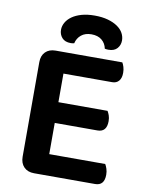

<svg xmlns="http://www.w3.org/2000/svg" viewBox="-89 -873 719 939"><g transform="rotate(10 270.0 -403.5)"><path d="M146 2Q114 2 95.5 -17Q77 -36 77 -68V-538Q77 -570 95.5 -588.5Q114 -607 146 -607H477Q482 -599 486 -586Q490 -573 490 -557Q490 -531 478 -517Q466 -503 445 -503H203V-361H447Q452 -353 456.5 -340.5Q461 -328 461 -312Q461 -258 415 -258H203V-103H481Q486 -95 490.5 -81.5Q495 -68 495 -52Q495 2 449 2ZM305 -716Q274 -716 254.5 -700Q235 -684 229 -658Q224 -657 220.5 -656.5Q217 -656 212 -656Q183 -656 168.5 -672.5Q154 -689 154 -712Q154 -731 164 -748.5Q174 -766 193 -779.5Q212 -793 240 -801Q268 -809 305 -809Q342 -809 370.5 -801Q399 -793 418.5 -779.5Q438 -766 447.5 -748.5Q457 -731 457 -712Q457 -689 442.5 -672.5Q428 -656 399 -656Q394 -656 390 -656.5Q386 -657 381 -658Q376 -684 356.5 -700Q337 -716 305 -716Z"/></g></svg>

Font: Baloo Thambi 2 SemiBold
Style: Regular
Weight: 600
Designer: Aadarsh Rajan and Ek Type
Foundry: Ek Type
Version: Version 1.640;hotconv 1.0.111;makeotfexe 2.5.65597; ttfautoh